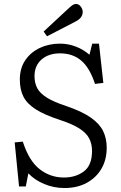

<svg xmlns="http://www.w3.org/2000/svg" viewBox="-20 -934 612 968"><path d="M305 14Q251 14 202.5 -6.5Q154 -27 123 -60L110 6H76L54 -216L95 -220Q126 -123 180 -81Q234 -39 302 -39Q362 -39 403 -70Q444 -101 444 -173Q444 -207 430.5 -234.5Q417 -262 382 -285Q347 -308 283 -329Q206 -354 161.5 -382Q117 -410 98.5 -446Q80 -482 80 -533Q80 -590 107.5 -630.5Q135 -671 181 -692.5Q227 -714 283 -714Q323 -714 361.5 -699.5Q400 -685 431 -658L445 -714H479L501 -516L459 -511Q432 -593 389 -629Q346 -665 283 -665Q225 -665 189.5 -634Q154 -603 154 -550Q154 -516 167.5 -490Q181 -464 216 -442Q251 -420 315 -399Q394 -372 438 -341Q482 -310 500 -273Q518 -236 518 -189Q518 -129 491.5 -83.5Q465 -38 417 -12Q369 14 305 14ZM217 -751 200 -775 326 -892Q338 -903 346 -908.5Q354 -914 363 -914Q377 -914 387 -901Q397 -888 397 -874Q397 -858 387.5 -846Q378 -834 360 -825Z"/></svg>

Font: Literata 12pt Light
Style: Regular
Weight: 300
Designer: Latin by Veronika Burian and Jose Scaglione. Greek by Irene Vlachou. Cyrillic by Vera Evstafieva.
Foundry: TypeTogether
Version: Version 3.002